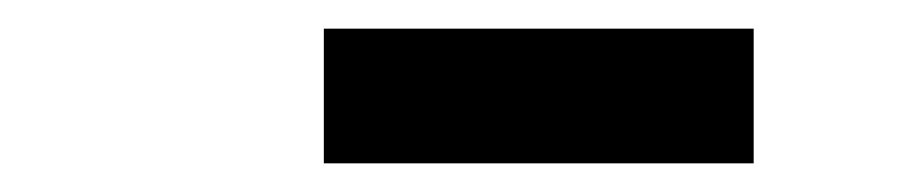

<svg xmlns="http://www.w3.org/2000/svg" viewBox="-20 -747 640 134"><path d="M206 -633V-727H506V-633Z"/></svg>

Font: Iosevka Curly XBdExObl
Style: Regular
Weight: 800
Width: 7
Italic angle: -9°
Monospace: yes
Designer: Belleve Invis
Foundry: Belleve Invis
Version: Version 11.1.0; ttfautohint (v1.8.3)